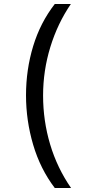

<svg xmlns="http://www.w3.org/2000/svg" viewBox="-20 -812 459 967"><path d="M256 135Q183 39 147 -83Q111 -205 111 -332Q111 -461 147 -579.5Q183 -698 256 -792H337Q270 -694 233.5 -575Q197 -456 197 -331Q197 -204 232.5 -85Q268 34 338 135Z"/></svg>

Font: hexlmalayalam05
Style: Book
Weight: 400
Designer: Jelle Bosma - Monotype Design Team
Foundry: Monotype Imaging Inc.
Version: Version 2.003